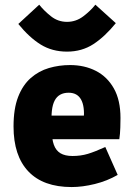

<svg xmlns="http://www.w3.org/2000/svg" viewBox="-20 -775 559 803"><path d="M279.8 7.3Q160.6 7.3 98.6 -58.1Q36.6 -123.5 36.6 -246.1Q36.6 -320.3 55.9 -369.9Q75.2 -419.4 108.6 -448.7Q142.1 -478 184.6 -490.5Q227.1 -502.9 272.9 -502.9Q333.5 -502.9 381.1 -478.5Q428.7 -454.1 456.3 -405Q483.9 -356 483.9 -281.7Q483.9 -269 483.2 -241.7Q482.4 -214.4 479 -192.9H140.6L196.8 -228.5Q196.8 -192.9 205.3 -169.2Q213.9 -145.5 232.9 -134Q252 -122.6 283.2 -122.6Q317.9 -122.6 347.7 -131.6Q377.4 -140.6 420.4 -160.2L472.2 -43.5Q428.2 -18.1 376.5 -5.4Q324.7 7.3 279.8 7.3ZM330.1 -214.4V-274.4Q335 -330.1 319.1 -358.6Q303.2 -387.2 267.1 -387.2Q225.6 -387.2 208.5 -354.2Q191.4 -321.3 196.8 -251L140.6 -291.5H373.5ZM260.3 -559.1Q198.2 -559.1 150.4 -588.6Q102.5 -618.2 56.6 -674.8L144 -755.4Q164.1 -730 193.4 -706.8Q222.7 -683.6 260.3 -683.6Q297.9 -683.6 328.4 -706.8Q358.9 -730 378.9 -755.4L464.4 -678.2Q418.5 -621.6 370.4 -590.3Q322.3 -559.1 260.3 -559.1Z"/></svg>

Font: Anaheim ExtraBold
Style: Regular
Weight: 800
Version: Version 2.001